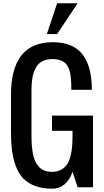

<svg xmlns="http://www.w3.org/2000/svg" viewBox="-20 -1141 634 1170"><path d="M296.9 -93.8Q328.1 -93.8 351.1 -106Q374 -118.2 387.5 -137.5Q400.9 -156.7 408.7 -186.5Q416.5 -216.3 419.2 -245.6Q421.9 -274.9 421.9 -312.5V-343.8H296.9V-436.5H546.9V0H453.1L421.9 -93.8Q385.3 8.8 296.9 8.8Q236.8 8.8 192.6 -8.3Q148.4 -25.4 120.6 -54.7Q92.8 -84 76.2 -129.4Q59.6 -174.8 53.2 -225.1Q46.9 -275.4 46.9 -340.8V-562.5Q46.9 -883.8 301.8 -883.8Q366.2 -883.8 412.6 -863.5Q459 -843.3 486.6 -804.4Q514.2 -765.6 526.9 -713.6Q539.6 -661.6 539.6 -593.8H414.6Q414.6 -619.6 413.8 -637.9Q413.1 -656.2 410.4 -677.2Q407.7 -698.2 403.1 -712.4Q398.4 -726.6 390.1 -740.7Q381.8 -754.9 369.9 -762.9Q357.9 -771 340.8 -776.1Q323.7 -781.2 301.8 -781.2Q263.7 -781.2 237.5 -767.3Q211.4 -753.4 197.5 -726.8Q183.6 -700.2 177.7 -668.2Q171.9 -636.2 171.9 -593.8V-312.5Q171.9 -281.2 173.8 -256.1Q175.8 -231 180.4 -204.8Q185.1 -178.7 194.1 -159.7Q203.1 -140.6 216.6 -125.2Q230 -109.9 250.2 -101.8Q270.5 -93.8 296.9 -93.8ZM328.1 -933.6H265.6L328.1 -1121.1H453.1Z"/></svg>

Font: Oswald
Style: Stencbab
Weight: 400
Designer: Mathieu Le Lay
Foundry: Mathieu Le Lay
Version: Version 1.000